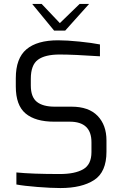

<svg xmlns="http://www.w3.org/2000/svg" viewBox="-20 -946 618 972"><path d="M63 -12V-73Q141 -65 283 -65Q359 -65 401 -89Q443 -113 443 -176V-226Q443 -330 333 -330H254Q159 -330 109.5 -371.5Q60 -413 60 -508V-550Q60 -651 114 -696.5Q168 -742 274 -742Q319 -742 382.5 -735.5Q446 -729 486 -721V-661Q351 -670 282 -670Q208 -670 172 -643.5Q136 -617 136 -547V-513Q136 -455 166.5 -430.5Q197 -406 257 -406H342Q429 -406 474 -359.5Q519 -313 519 -235V-178Q519 -75 456.5 -34.5Q394 6 286 6Q239 6 169.5 0.5Q100 -5 63 -12ZM143 -926H191L283 -829L383 -926H431L310 -791H254Z"/></svg>

Font: Exo
Style: Regular
Weight: 400
Designer: Natanael Gama
Foundry: Natanael Gama
Version: Version 1.500; ttfautohint (v1.6)